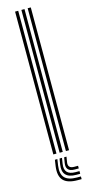

<svg xmlns="http://www.w3.org/2000/svg" viewBox="-146 -835 500 1039"><g transform="rotate(-15 103.5 -315.5)"><path d="M130 0V-800H147.5V0ZM59.5 0V-800H77V0ZM94.8 0V-800H112.2V0ZM74 30 68.8 64.5Q62.2 110.5 82 132.1Q101.8 153.8 151 153.8H172.8V168.8H151Q94 168.8 70.8 143.4Q47.5 118 55 64.5L60.2 30ZM125 30 120.2 60Q114.8 94 151 94H172.8V108.8H151Q98.5 108.8 107 60L112 30ZM99.8 30 94.8 62.2Q85 123.8 151 123.8H172.8V138.8H151Q69 138.8 81 62.2L86.2 30Z"/></g></svg>

Font: Big Shoulders Inline Text Medium
Style: Regular
Weight: 500
Designer: Patric King
Foundry: XO Type Co
Version: Version 1.000